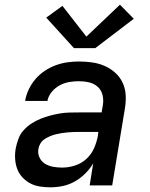

<svg xmlns="http://www.w3.org/2000/svg" viewBox="-20 -790 640 818"><path d="M195 8Q195 8 195 8Q195 8 195 8H194Q172 8 149.5 4.5Q127 1 108.5 -9Q90 -19 75.5 -34.5Q61 -50 53.5 -70Q46 -90 44.5 -112.5Q43 -135 47 -158Q51 -178 58.5 -198.5Q66 -219 81 -235.5Q96 -252 114.5 -264Q133 -276 153 -284Q173 -292 193.5 -297.5Q214 -303 234.5 -306.5Q255 -310 275.5 -310.5Q296 -311 317 -311H413L418 -341Q422 -363 417 -384.5Q412 -406 396.5 -420Q381 -434 360 -439Q339 -444 316 -444Q296 -444 275 -440.5Q254 -437 234.5 -426.5Q215 -416 200.5 -398.5Q186 -381 182 -360H87Q91 -385 102.5 -409Q114 -433 131 -453Q148 -473 170.5 -488Q193 -503 217.5 -512Q242 -521 267 -524.5Q292 -528 316 -528Q345 -528 373 -524Q401 -520 426 -509Q451 -498 471 -480Q491 -462 502.5 -437.5Q514 -413 515.5 -384.5Q517 -356 512 -327L458 0H362L377 -94Q363 -70 342.5 -50Q322 -30 298 -16.5Q274 -3 247.5 2.5Q221 8 195 8ZM245 -76Q271 -76 298.5 -84.5Q326 -93 347.5 -112.5Q369 -132 380.5 -158Q392 -184 397 -211L399 -228H317Q305 -228 292.5 -227.5Q280 -227 268 -226Q256 -225 243.5 -223Q231 -221 218.5 -218Q206 -215 194 -210Q182 -205 171 -198Q160 -191 153 -180Q146 -169 144 -157Q140 -137 148 -119.5Q156 -102 171.5 -92.5Q187 -83 206 -79.5Q225 -76 245 -76ZM295 -585 177 -715 246 -765 348 -634 491 -770 550 -710 386 -585Z"/></svg>

Font: Iosevka SS04 Medium Extended
Style: Italic
Weight: 500
Width: 7
Italic angle: -9°
Monospace: yes
Designer: Belleve Invis
Foundry: Belleve Invis
Version: Version 19.0.0; ttfautohint (v1.8.4)